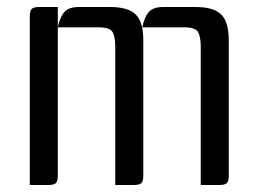

<svg xmlns="http://www.w3.org/2000/svg" viewBox="-20 -528 737 548"><path d="M389 -27Q389 -11 383.5 -5.5Q378 0 362 0H309V-393Q309 -424 301 -437Q293 -450 262 -450H145V-27Q145 -11 139.5 -5.5Q134 0 118 0H65V-481Q65 -497 70.5 -502.5Q76 -508 92 -508H145V-450Q151 -479 163.5 -493.5Q176 -508 205 -508H294Q346 -508 367.5 -486.5Q389 -465 389 -413ZM633 -27Q633 -11 627.5 -5.5Q622 0 606 0H553V-393Q553 -424 545 -437Q537 -450 506 -450H386Q392 -479 404.5 -493.5Q417 -508 446 -508H538Q590 -508 611.5 -486.5Q633 -465 633 -413Z"/></svg>

Font: Rationale
Style: Regular
Weight: 400
Designer: Cyreal (www.cyreal.org)
Foundry: Cyreal (www.cyreal.org)
Version: Version 1.011